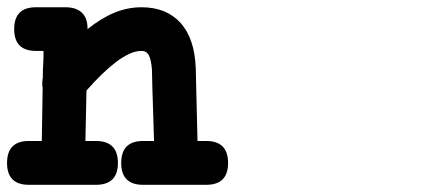

<svg xmlns="http://www.w3.org/2000/svg" viewBox="-28 -471 1252 537"><path d="M72.3 -328.6Q11.7 -328.6 11.7 -389.6Q11.7 -450.7 72.3 -450.7H155.3Q185.1 -450.7 201.2 -435.3Q217.3 -419.9 216.8 -389.6Q256.8 -421.4 293.2 -436Q329.6 -450.7 367.7 -450.7Q437.5 -450.7 477.1 -406.7Q516.6 -362.8 519.5 -279.8L524.4 -76.7H548.8Q609.9 -76.7 609.9 -15.1Q609.9 45.9 548.8 45.9H372.1Q311 45.9 311 -15.1Q311 -76.7 372.1 -76.7H402.8Q401.4 -127 399.7 -176.3Q397.9 -225.6 397 -275.9Q395 -302.7 388.7 -315.7Q382.3 -328.6 367.7 -328.6Q351.6 -328.6 333.5 -320.3Q315.4 -312 295.9 -297.1Q276.4 -282.2 255.6 -262Q234.9 -241.7 213.9 -217.8Q213.4 -197.8 213.1 -181.2Q212.9 -164.6 212.4 -148.4Q211.9 -132.3 211.7 -115Q211.4 -97.7 210.9 -76.7H240.2Q301.8 -76.7 301.8 -15.1Q301.8 45.9 240.2 45.9H52.7Q-8.3 45.9 -8.3 -15.1Q-8.3 -76.7 52.7 -76.7H88.9Q89.8 -114.3 90.1 -151.1Q90.3 -188 91.3 -226.1Q90.3 -229 90.3 -231.7Q90.3 -234.4 90.3 -237.3V-239.3Q90.3 -247.1 91.8 -254.4Q91.8 -266.6 92 -274.9Q92.3 -283.2 92.8 -290.8Q93.3 -298.3 93.5 -306.9Q93.8 -315.4 93.8 -328.6Z"/></svg>

Font: Erica Type
Style: Bold Italic
Weight: 700
Monospace: yes
Designer: Peter Wiegel
Foundry: Peter Wiegel
Version: Version 1.000 2010 initial release